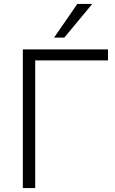

<svg xmlns="http://www.w3.org/2000/svg" viewBox="-20 -956 586 976"><path d="M96 0V-705H529V-649H159V0ZM255 -765 373 -936H449L307 -765Z"/></svg>

Font: Nunito Sans 11pt Light
Style: Regular
Weight: 300
Version: Version 3.101;gftools[0.9.27]